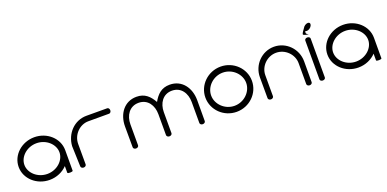

<svg xmlns="http://www.w3.org/2000/svg" viewBox="-6 -1618 4991 2473"><g transform="rotate(-20 2489.0 -381.5)"><path d="M694.7 -10.5 695.3 -292.6C695.3 -454.1 552.1 -585.2 376.3 -585.2C200.5 -585.2 57.4 -454.1 57.4 -292.6C57.4 -131.1 201.3 0 378.1 0C474.9 0 561.8 -39.2 620.6 -101.2C620.6 -70.6 620.6 -40.1 620.6 -9.5C620.6 5.5 694.7 4.5 694.7 -10.5ZM136.1 -292.6C136.1 -404.1 243.8 -502.7 376.2 -502.7C508.5 -502.7 616.3 -404.1 616.3 -292.6C616.3 -181.1 508.5 -82.5 376.2 -82.5C243.8 -82.5 136.1 -181.1 136.1 -292.6Z M879.8 -29.9C879.7 -29.9 879.4 -182.9 879.4 -309.8C879.4 -436.7 983.7 -540 1101.6 -540C1219.6 -540 1387.1 -539.9 1387.1 -539.9C1403 -539.9 1416.8 -556.1 1416.8 -577C1416.8 -597.9 1403.1 -614 1387.3 -614C1387.3 -614 1273.4 -614.8 1103.8 -614.8C934.1 -614.8 807.5 -477.6 796.4 -309.8C796.4 -309.8 805.8 -29.9 805.7 -29.9C805.7 -13.9 821.8 0 842.7 0C863.6 0 879.7 -13.9 879.8 -29.9Z M2512.4 -29.6C2512.4 -29.6 2513.1 -144.4 2513.1 -315.2C2513.1 -486 2413.5 -624.6 2246.4 -624.6C2133.2 -624.6 2070.8 -562.7 2018.7 -471.1C1966.6 -562.7 1904.3 -624.6 1791.1 -624.6C1623.9 -624.6 1523.3 -486 1523.3 -315.2C1523.3 -144.4 1524.1 -29.6 1524.1 -29.6C1524.1 -13.7 1540.2 0 1561.1 0C1582 0 1598.2 -13.9 1598.2 -29.9C1598.2 -29.9 1598.1 -199 1598.1 -317.9C1598.1 -436.9 1664.5 -542.1 1790.3 -542.1C1916 -542.1 1981.3 -436.9 1981.3 -317.9C1981.3 -199 1981.3 -29.9 1981.3 -29.9C1981.3 -13.9 1997.5 0 2018.4 0C2018.5 0 2018.6 0 2018.7 0C2018.9 0 2019 0 2019.1 0C2040 0 2056.2 -13.9 2056.2 -29.9C2056.2 -29.9 2056.1 -199 2056.1 -317.9C2056.1 -436.9 2121.5 -542.1 2247.2 -542.1C2372.9 -542.1 2438.3 -436.9 2438.3 -317.9C2438.3 -199 2438.2 -29.9 2438.2 -29.9C2438.2 -13.9 2454.4 0 2475.3 0C2496.2 0 2512.4 -13.7 2512.4 -29.6Z M2702 -309.6C2702 -430.1 2809.7 -536.7 2942.1 -536.7C3074.4 -536.7 3182.2 -430.1 3182.2 -309.6C3182.2 -189.1 3074.4 -82.5 2942.1 -82.5C2809.7 -82.5 2702 -189.1 2702 -309.6ZM2623.2 -309.6C2623.2 -138.7 2766.3 0 2942.1 0C3117.8 0 3260.9 -138.7 3260.9 -309.6C3260.9 -480.5 3117.8 -619.2 2942.1 -619.2C2766.3 -619.2 2623.2 -480.5 2623.2 -309.6Z M3977.5 -29.6C3977.5 -29.6 3978.2 -144.4 3978.2 -315.2C3978.2 -486 3842.3 -624.6 3675.3 -624.6C3508.3 -624.6 3372.4 -486 3372.4 -315.2C3372.4 -144.4 3373.1 -29.6 3373.1 -29.6C3373.1 -13.7 3389.3 0 3410.2 0C3431.1 0 3447.2 -13.9 3447.2 -29.9C3447.2 -29.9 3447.2 -199 3447.2 -317.9C3447.2 -436.9 3549.6 -542.1 3675.3 -542.1C3801 -542.1 3903.4 -436.9 3903.4 -317.9C3903.4 -199 3903.4 -29.9 3903.4 -29.9C3903.4 -13.9 3919.5 0 3940.4 0C3961.3 0 3977.5 -13.7 3977.5 -29.6Z M4158 -562C4157.6 -577 4141.9 -590 4121 -590C4100.1 -590 4083.9 -577 4083.9 -562V-28C4083.9 -13.2 4100.1 0 4121 0C4141.9 0 4158 -13 4158 -28ZM4213.9 -717.2C4225.9 -742.2 4216.8 -763.5 4190.9 -763.5C4165.1 -763.5 4134.1 -742.2 4122.1 -717.2C4107.5 -696.8 4081.8 -663.5 4080.5 -647.2C4079 -636 4120.5 -625.6 4153.4 -621C4131.6 -634.5 4109.7 -640.5 4126.8 -676.6C4131.7 -673 4138.2 -671 4146.2 -671C4172.1 -671 4201.8 -692.2 4213.9 -717.2Z M4926.7 -10.5 4927.3 -292.6C4927.3 -454.1 4784.1 -585.2 4608.3 -585.2C4432.5 -585.2 4289.4 -454.1 4289.4 -292.6C4289.4 -131.1 4433.3 0 4610.1 0C4706.9 0 4793.8 -39.2 4852.6 -101.2C4852.6 -70.6 4852.6 -40.1 4852.6 -9.5C4852.6 5.5 4926.7 4.5 4926.7 -10.5ZM4368.1 -292.6C4368.1 -404.1 4475.8 -502.7 4608.2 -502.7C4740.5 -502.7 4848.3 -404.1 4848.3 -292.6C4848.3 -181.1 4740.5 -82.5 4608.2 -82.5C4475.8 -82.5 4368.1 -181.1 4368.1 -292.6Z"/></g></svg>

Font: Hi.
Style: Tall Regular
Weight: 400
Designer: Mew Too, Robert Jablonski
Foundry: Cannot Into Space Fonts
Version: Version 1.996